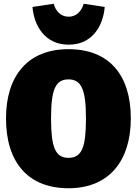

<svg xmlns="http://www.w3.org/2000/svg" viewBox="-20 -981 730 1023"><path d="M346 -743C475 -743 530 -847 538 -944L426 -961C415 -925 390 -892 346 -892C301 -892 276 -925 266 -961L153 -944C161 -847 217 -743 346 -743ZM345 -719C127 -719 12 -576 12 -350C12 -119 127 22 345 22C562 22 677 -125 677 -350C677 -581 562 -719 345 -719ZM345 -558C414 -558 438 -503 438 -350C438 -198 417 -140 345 -140C274 -140 252 -198 252 -350C252 -503 275 -558 345 -558Z"/></svg>

Font: Fira Sans Ultra
Style: Regular
Weight: 950
Designer: Carrois Corporate & Edenspiekermann AG
Foundry: Carrois Corporate GbR & Edenspiekermann AG
Version: Version 4.203;PS 004.203;hotconv 1.0.88;makeotf.lib2.5.64775